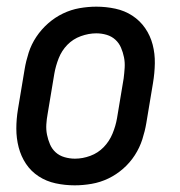

<svg xmlns="http://www.w3.org/2000/svg" viewBox="-20 -548 540 576"><path d="M204 8Q175 8 147 2Q119 -4 96 -19Q73 -34 58 -56.5Q43 -79 36 -106Q29 -133 29 -162Q29 -191 34 -221L54 -341Q58 -365 66 -390Q74 -415 89 -437.5Q104 -460 124.5 -478Q145 -496 169 -507.5Q193 -519 218.5 -523.5Q244 -528 269 -528Q298 -528 326 -522Q354 -516 377 -501Q400 -486 415.5 -463.5Q431 -441 438 -414Q445 -387 444.5 -358Q444 -329 439 -299L419 -179Q415 -155 407 -130Q399 -105 384.5 -82.5Q370 -60 349.5 -42Q329 -24 305 -12.5Q281 -1 255 3.5Q229 8 204 8ZM205 -72Q228 -72 251 -80.5Q274 -89 291 -106.5Q308 -124 317.5 -147Q327 -170 331 -193L351 -313Q353 -329 354 -345Q355 -361 352 -376Q349 -391 343 -405Q337 -419 326 -429Q315 -439 300 -443.5Q285 -448 269 -448Q246 -448 222.5 -439.5Q199 -431 182 -413.5Q165 -396 156 -373Q147 -350 143 -327L123 -207Q120 -191 119 -175Q118 -159 121 -144Q124 -129 130 -115Q136 -101 147 -91Q158 -81 173.5 -76.5Q189 -72 205 -72Z"/></svg>

Font: Iosevka Medium Oblique
Style: Regular
Weight: 500
Italic angle: -9°
Monospace: yes
Designer: Belleve Invis
Foundry: Belleve Invis
Version: Version 32.5.0; ttfautohint (v1.8.4)